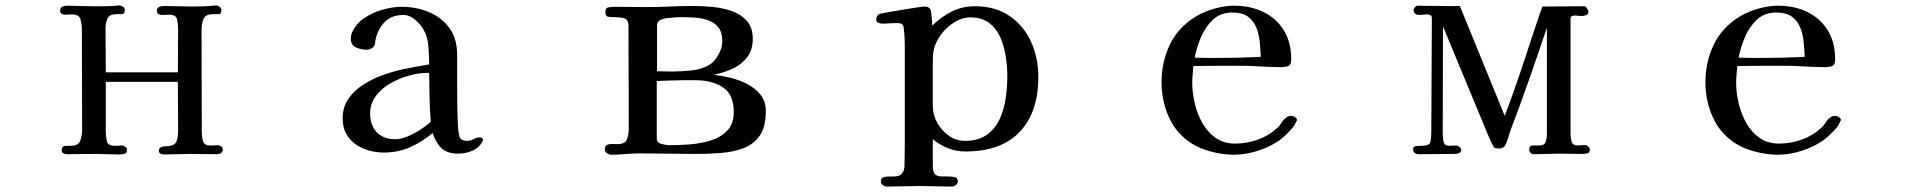

<svg xmlns="http://www.w3.org/2000/svg" viewBox="-20 -565 7040 706"><path d="M799 -16Q799 -6 792.5 -2Q786 2 777 2Q753 2 729.5 1.5Q706 1 682 1Q657 1 633 2Q609 3 584 3Q577 3 570.5 0Q564 -3 564 -11Q564 -19 571 -23Q578 -27 585 -27Q618 -27 626.5 -40.5Q635 -54 635 -85Q635 -130 634.5 -175Q634 -220 634 -264H369V-82Q369 -63 373 -46Q377 -29 402 -29Q409 -29 415.5 -29.5Q422 -30 429 -30Q434 -30 440.5 -25.5Q447 -21 447 -15Q447 -2 438 0.5Q429 3 419 3Q397 3 375 2Q353 1 330 1Q305 1 279 1.5Q253 2 227 2Q220 2 213.5 -1Q207 -4 207 -12Q207 -28 219.5 -28.5Q232 -29 242 -29Q268 -29 275 -47.5Q282 -66 282 -87Q282 -179 281.5 -271Q281 -363 281 -454Q281 -476 276 -494Q271 -512 244 -512Q238 -512 231.5 -511.5Q225 -511 219 -511Q212 -511 206.5 -514.5Q201 -518 201 -525Q201 -537 209 -540.5Q217 -544 227 -544Q250 -544 274 -543Q298 -542 321 -542Q342 -542 364 -542Q386 -542 407 -544Q410 -544 413 -544.5Q416 -545 419 -545Q425 -545 432 -540.5Q439 -536 439 -529Q439 -514 430 -513.5Q421 -513 410 -513Q382 -513 375 -496.5Q368 -480 368 -457Q368 -417 368.5 -378Q369 -339 369 -299H634Q634 -339 634.5 -378.5Q635 -418 635 -458Q635 -477 631 -494Q627 -511 602 -511Q595 -511 588.5 -510.5Q582 -510 575 -510Q568 -510 562.5 -513.5Q557 -517 557 -524Q557 -536 565 -539.5Q573 -543 583 -543Q609 -543 635 -542Q661 -541 686 -541Q705 -541 723.5 -541.5Q742 -542 761 -544Q764 -544 767.5 -544.5Q771 -545 774 -545Q780 -545 787 -540.5Q794 -536 794 -529Q794 -513 784.5 -513Q775 -513 764 -513Q736 -513 728.5 -495.5Q721 -478 721 -453Q721 -361 721.5 -268Q722 -175 722 -82Q722 -64 726 -47Q730 -30 754 -30Q761 -30 767.5 -30.5Q774 -31 781 -31Q788 -31 793.5 -27Q799 -23 799 -16Z M1564 -117Q1560 -162 1559.5 -207Q1559 -252 1558 -297H1551Q1520 -297 1484 -287Q1448 -277 1415.5 -258.5Q1383 -240 1362 -212Q1341 -184 1341 -148Q1341 -104 1365.5 -78.5Q1390 -53 1434 -53Q1454 -53 1479 -63.5Q1504 -74 1527 -89Q1550 -104 1564 -117ZM1756 -53Q1756 -49 1755 -47Q1743 -22 1717.5 -11Q1692 0 1666 0Q1625 0 1604 -19.5Q1583 -39 1571 -76Q1532 -43 1487.5 -23.5Q1443 -4 1391 -4Q1353 -4 1318 -18Q1283 -32 1261.5 -60Q1240 -88 1240 -130Q1240 -172 1262 -203Q1284 -234 1318.5 -255.5Q1353 -277 1392 -290.5Q1431 -304 1465 -311Q1488 -316 1511.5 -320Q1535 -324 1558 -328Q1558 -356 1555.5 -392Q1553 -428 1539 -453Q1529 -473 1507.5 -491.5Q1486 -510 1463 -510Q1421 -510 1395.5 -485Q1370 -460 1361 -420Q1360 -416 1359.5 -410Q1359 -404 1357 -399Q1355 -392 1346 -387Q1337 -382 1329 -382Q1309 -382 1289.5 -390.5Q1270 -399 1270 -423Q1270 -435 1274 -444Q1287 -476 1318 -497.5Q1349 -519 1387 -529.5Q1425 -540 1456 -540Q1511 -540 1557.5 -520.5Q1604 -501 1632.5 -462Q1661 -423 1661 -363Q1661 -336 1661 -308.5Q1661 -281 1661 -254Q1661 -215 1661.5 -176.5Q1662 -138 1664 -100Q1665 -81 1669 -64Q1673 -47 1699 -47Q1710 -47 1721.5 -53.5Q1733 -60 1745 -60Q1747 -60 1751.5 -58Q1756 -56 1756 -53Z M2678 -153Q2678 -218 2638 -244Q2598 -270 2539 -270H2491Q2467 -270 2443 -269Q2419 -268 2395 -267V-56Q2395 -40 2413 -35.5Q2431 -31 2443 -31Q2475 -31 2515 -34Q2555 -37 2592 -48Q2629 -59 2653.5 -84Q2678 -109 2678 -153ZM2636 -414Q2636 -447 2621 -465Q2606 -483 2582.5 -491Q2559 -499 2532 -500.5Q2505 -502 2481 -502Q2476 -502 2470.5 -501.5Q2465 -501 2460 -501Q2451 -500 2435.5 -498.5Q2420 -497 2408 -491.5Q2396 -486 2396 -472V-303Q2410 -303 2424.5 -302.5Q2439 -302 2452 -302Q2483 -302 2522.5 -306Q2562 -310 2589 -327Q2609 -340 2622.5 -365Q2636 -390 2636 -414ZM2796 -156Q2796 -98 2773.5 -66Q2751 -34 2713.5 -20Q2676 -6 2631 -2.5Q2586 1 2542 1Q2489 1 2435.5 0Q2382 -1 2329 -1Q2304 -1 2279 1.5Q2254 4 2228 4Q2221 4 2212.5 -1Q2204 -6 2204 -15Q2204 -28 2212 -32Q2220 -36 2231 -35.5Q2242 -35 2250 -35Q2279 -35 2285.5 -53Q2292 -71 2292 -95Q2292 -188 2291.5 -281Q2291 -374 2291 -468Q2291 -494 2274.5 -498Q2258 -502 2238 -502Q2226 -502 2216 -503.5Q2206 -505 2206 -521Q2206 -536 2217 -538Q2228 -540 2240 -540Q2269 -540 2297.5 -539.5Q2326 -539 2355 -539Q2399 -539 2443 -541Q2487 -543 2530 -543Q2562 -543 2599.5 -539.5Q2637 -536 2670.5 -524.5Q2704 -513 2726 -488.5Q2748 -464 2748 -422Q2748 -381 2727 -354Q2706 -327 2673 -312Q2640 -297 2604 -290Q2633 -287 2666 -279Q2699 -271 2728.5 -255.5Q2758 -240 2777 -216Q2796 -192 2796 -156Z M3684 -284Q3684 -318 3678.5 -355.5Q3673 -393 3659 -426Q3645 -459 3618 -480Q3591 -501 3548 -501Q3518 -501 3489 -483Q3460 -465 3439.5 -437Q3419 -409 3413 -380Q3411 -369 3410.5 -356.5Q3410 -344 3410 -332Q3410 -292 3410 -253Q3410 -214 3410 -174Q3410 -143 3426 -114Q3442 -85 3469 -66Q3496 -47 3528 -47Q3577 -47 3608 -69Q3639 -91 3655.5 -126.5Q3672 -162 3678 -203.5Q3684 -245 3684 -284ZM3798 -282Q3798 -152 3729.5 -80Q3661 -8 3530 -8Q3496 -8 3466 -20Q3436 -32 3410 -53V44Q3410 67 3417.5 75Q3425 83 3438.5 83.5Q3452 84 3469 84Q3480 84 3491 86.5Q3502 89 3502 103Q3502 110 3494.5 115.5Q3487 121 3480 121Q3450 121 3420.5 120Q3391 119 3361 119Q3331 119 3301 120Q3271 121 3241 121Q3234 121 3226.5 115.5Q3219 110 3219 103Q3219 91 3227.5 87.5Q3236 84 3247.5 84Q3259 84 3266 84Q3288 84 3297 73Q3306 62 3306 41Q3306 22 3306.5 4Q3307 -14 3307 -33V-346Q3307 -371 3307 -395.5Q3307 -420 3305 -444Q3304 -452 3303 -462.5Q3302 -473 3295 -477Q3291 -480 3282.5 -480Q3274 -480 3269 -480Q3259 -480 3248 -479Q3237 -478 3226 -478Q3219 -478 3210.5 -481Q3202 -484 3202 -493Q3202 -506 3212 -513Q3213 -514 3229 -517Q3245 -520 3268.5 -524Q3292 -528 3316 -532Q3340 -536 3357.5 -538.5Q3375 -541 3379 -541Q3386 -541 3391.5 -539Q3397 -537 3401 -531Q3403 -529 3404.5 -515.5Q3406 -502 3407 -488.5Q3408 -475 3408 -471Q3441 -503 3479.5 -522.5Q3518 -542 3565 -542Q3640 -542 3692 -506.5Q3744 -471 3771 -412Q3798 -353 3798 -282Z M4616 -356Q4615 -384 4612 -412.5Q4609 -441 4599 -465Q4589 -489 4568.5 -504Q4548 -519 4512 -519Q4468 -519 4440 -492.5Q4412 -466 4396 -428Q4380 -390 4373 -353Q4396 -352 4418 -352Q4440 -352 4462 -352Q4500 -352 4538.5 -353Q4577 -354 4616 -356ZM4749 -124Q4749 -120 4746 -118Q4743 -107 4731.5 -93.5Q4720 -80 4706.5 -67.5Q4693 -55 4683 -48Q4648 -24 4603.5 -10Q4559 4 4516 4Q4479 4 4435.5 -7Q4392 -18 4361 -38Q4304 -75 4277.5 -135.5Q4251 -196 4251 -262Q4251 -336 4281 -399.5Q4311 -463 4375 -503Q4406 -522 4444.5 -533Q4483 -544 4518 -544Q4579 -544 4626.5 -520.5Q4674 -497 4701 -453Q4728 -409 4728 -346Q4728 -327 4717.5 -322.5Q4707 -318 4690 -318Q4669 -318 4648.5 -319Q4628 -320 4608 -321Q4580 -323 4552.5 -323Q4525 -323 4496 -323Q4464 -323 4432 -323Q4400 -323 4368 -322Q4367 -306 4365.5 -290.5Q4364 -275 4364 -260Q4364 -225 4373 -186Q4382 -147 4401 -113Q4420 -79 4450 -58Q4480 -37 4522 -37Q4564 -37 4605 -51.5Q4646 -66 4677 -95Q4686 -103 4693 -114.5Q4700 -126 4710 -133Q4718 -139 4729 -139Q4734 -139 4741.5 -134.5Q4749 -130 4749 -124Z M5826 -16Q5826 -3 5816.5 -1Q5807 1 5797 1Q5776 1 5755.5 0.5Q5735 0 5714 0Q5691 0 5667 1Q5643 2 5620 2Q5613 2 5608 -3Q5603 -8 5603 -14Q5603 -30 5616 -30Q5629 -30 5639 -30Q5659 -30 5663.5 -43Q5668 -56 5668 -72V-463Q5636 -368 5603 -273.5Q5570 -179 5534 -85Q5530 -73 5524 -53.5Q5518 -34 5511 -26Q5507 -22 5502 -20.5Q5497 -19 5492 -19Q5488 -19 5484 -19.5Q5480 -20 5476 -21Q5474 -22 5469 -31Q5464 -40 5460 -50Q5456 -60 5454 -63L5286 -468Q5286 -371 5285.5 -273.5Q5285 -176 5285 -78Q5285 -65 5287.5 -47Q5290 -29 5308 -29Q5315 -29 5321 -29.5Q5327 -30 5334 -30Q5339 -30 5346 -25Q5353 -20 5353 -14Q5353 -5 5345 -2Q5337 1 5329 1L5196 2Q5188 2 5182 -2.5Q5176 -7 5176 -16Q5176 -27 5188 -28Q5200 -29 5207 -29Q5236 -29 5239.5 -42.5Q5243 -56 5243 -80Q5243 -185 5244 -289.5Q5245 -394 5245 -498Q5245 -507 5239 -509.5Q5233 -512 5226 -512Q5219 -512 5213 -511Q5207 -510 5200 -510Q5191 -510 5184.5 -514Q5178 -518 5178 -528Q5178 -533 5183 -538.5Q5188 -544 5193 -544Q5232 -544 5270.5 -543Q5309 -542 5348 -543L5513 -139Q5551 -239 5584 -340Q5617 -441 5651 -541Q5689 -541 5728 -541.5Q5767 -542 5806 -542Q5811 -542 5816 -533.5Q5821 -525 5821 -521Q5821 -513 5812.5 -509.5Q5804 -506 5797 -506Q5790 -506 5784 -507Q5778 -508 5771 -508Q5766 -508 5760.5 -506Q5755 -504 5755 -497V-74Q5755 -58 5759 -44Q5763 -30 5783 -30Q5790 -30 5796 -31Q5802 -32 5809 -32Q5814 -32 5820 -26.5Q5826 -21 5826 -16Z M6616 -356Q6615 -384 6612 -412.5Q6609 -441 6599 -465Q6589 -489 6568.5 -504Q6548 -519 6512 -519Q6468 -519 6440 -492.5Q6412 -466 6396 -428Q6380 -390 6373 -353Q6396 -352 6418 -352Q6440 -352 6462 -352Q6500 -352 6538.5 -353Q6577 -354 6616 -356ZM6749 -124Q6749 -120 6746 -118Q6743 -107 6731.5 -93.5Q6720 -80 6706.5 -67.5Q6693 -55 6683 -48Q6648 -24 6603.5 -10Q6559 4 6516 4Q6479 4 6435.5 -7Q6392 -18 6361 -38Q6304 -75 6277.5 -135.5Q6251 -196 6251 -262Q6251 -336 6281 -399.5Q6311 -463 6375 -503Q6406 -522 6444.5 -533Q6483 -544 6518 -544Q6579 -544 6626.5 -520.5Q6674 -497 6701 -453Q6728 -409 6728 -346Q6728 -327 6717.5 -322.5Q6707 -318 6690 -318Q6669 -318 6648.5 -319Q6628 -320 6608 -321Q6580 -323 6552.5 -323Q6525 -323 6496 -323Q6464 -323 6432 -323Q6400 -323 6368 -322Q6367 -306 6365.5 -290.5Q6364 -275 6364 -260Q6364 -225 6373 -186Q6382 -147 6401 -113Q6420 -79 6450 -58Q6480 -37 6522 -37Q6564 -37 6605 -51.5Q6646 -66 6677 -95Q6686 -103 6693 -114.5Q6700 -126 6710 -133Q6718 -139 6729 -139Q6734 -139 6741.5 -134.5Q6749 -130 6749 -124Z"/></svg>

Font: Kaisei HarunoUmi Medium
Style: Regular
Weight: 500
Designer: Font-Kai, 金井和夫
Foundry: KAZUO KANAI
Version: Version 5.003